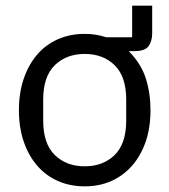

<svg xmlns="http://www.w3.org/2000/svg" viewBox="-20 -648 600 680"><path d="M519 -628V-530Q519 -503 506.5 -485Q494 -467 457 -467H436Q480 -422 496.5 -370Q513 -318 513 -258Q513 -196 496 -146.5Q479 -97 448 -61.5Q417 -26 374.5 -7Q332 12 280 12Q228 12 185 -7Q142 -26 111.5 -61.5Q81 -97 64 -146.5Q47 -196 47 -258Q47 -319 64 -369Q81 -419 111.5 -454.5Q142 -490 185 -509Q228 -528 280 -528Q321 -528 356 -516H448V-628ZM280 -59Q345 -59 386 -99Q427 -139 427 -221V-295Q427 -377 386 -417Q345 -457 280 -457Q215 -457 174 -417Q133 -377 133 -295V-221Q133 -139 174 -99Q215 -59 280 -59Z"/></svg>

Font: Aneliza
Style: Regular
Weight: 400
Designer: Mike Abbink, Paul van der Laan, Pieter van Rosmalen
Foundry: Bold Monday
Version: Version 3.001;September 8, 2019;FontCreator 11.5.0.2425 64-b